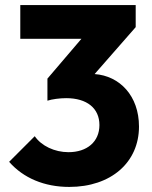

<svg xmlns="http://www.w3.org/2000/svg" viewBox="-20 -726 599 757"><path d="M253 11C418 11 528 -86 528 -227C528 -348 452 -427 353 -434L515 -619V-706H60V-573H301L167 -416V-329C185 -335 216 -339 241 -339C323 -339 372 -299 372 -233C372 -167 323 -126 250 -126C195 -126 143 -151 117 -189L16 -88C72 -24 155 11 253 11Z"/></svg>

Font: MV Cash
Style: Bold
Weight: 700
Designer: Rodrigo Fuenzalida
Foundry: fragTYPE
Version: Version 1.100;Glyphs 3.1.2 (3151)